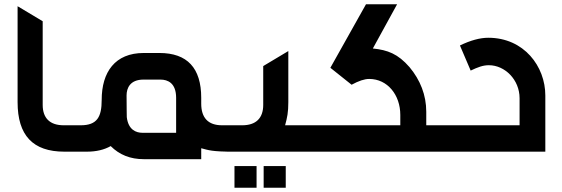

<svg xmlns="http://www.w3.org/2000/svg" viewBox="-20 -707 2622 895"><path d="M280 0H345V-123H277C213 -123 179 -156 179 -218V-608L62 -678V-231C62 -76 133 0 280 0Z M650 35H918V-16C952 -7 968 0 1067 0V-123H1015C950 -123 918 -158 918 -224V-251C918 -390 853 -460 723 -460H650C516 -460 454 -371 454 -241C454 -162 433 -123 356 -123H315V0H385C429 0 466 -9 496 -26C537 15 588 35 650 35ZM570 -262C570 -296 586 -336 649 -336H728C762 -336 801 -320 801 -251V-88H644C614 -88 578 -102 571 -161C571 -178 570 -202 570 -262Z M1109 -123H1037V0H1458V-123H1309C1319 -160 1324 -183 1324 -231V-469L1207 -399V-218C1207 -156 1173 -123 1109 -123ZM1073 168H1176V67H1073ZM1209 168H1312V67H1209Z M1428 -123V0H2071V-123H1967V-186C1967 -264 1939 -334 1889 -394C1835 -456 1787 -474 1718 -481L1831 -687H1686L1520 -391L1619 -312C1652 -330 1679 -339 1701 -339C1786 -339 1846 -265 1846 -171V-123Z M2041 -123V0H2522V-262C2522 -397 2423 -531 2256 -531C2218 -531 2173 -519 2124 -495L2174 -378C2208 -394 2231 -403 2259 -403C2333 -403 2402 -336 2402 -249V-123Z"/></svg>

Font: All Genders v4
Style: Regular
Weight: 400
Designer: Rassam Alawdi
Foundry: Rassam Art
Version: Version 3.100;FEAKit 1.0